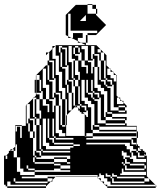

<svg xmlns="http://www.w3.org/2000/svg" viewBox="-28 -924 803 952"><path d="M200 -664H214L200 -650ZM272 -688H280V-680H272ZM456 -664H472V-678L470 -680H456ZM496 -592V-624H488V-662L486 -664H472V-624H488V-592ZM432 -656H440V-648H432ZM344 -616H336V-624H344ZM240 -528H216V-560H232V-536H240ZM432 -496V-528H424V-496ZM496 -528H504V-520H496ZM304 -528H312V-520H304ZM528 -496H504V-504H496V-520H520V-504H528ZM240 -464H248V-456H240ZM432 -464H440V-456H432ZM152 -424H144V-432H152ZM584 -408V-416L576 -424H568V-432L560 -440H552V-408ZM368 -400H376V-392H368ZM496 -368H504V-360H496ZM240 -304V-336H232V-304ZM112 -336H120V-328H112ZM432 -496H408V-528H400V-464H408V-456H424V-440H432V-432H440V-424H456V-312H496V-304H592V-312H496V-328H472V-440H464V-464H440V-472H432ZM432 -304H440V-296H432ZM304 -336H300V-350L304 -354V-368H280V-400H296V-368H304V-400H280V-432H248V-440H240V-456H264V-432H272V-464H248V-536H240V-560H216V-592H232V-560H240V-592H216V-600H208V-624H216V-616H232V-592H240V-624H216V-664H214L232 -682V-696H246L232 -682V-632H248V-552H264V-472H280V-432H296V-400H304V-432H296V-488H280V-568H264V-648H248V-696H246L250 -700H450L470 -680H472V-678L486 -664H488V-662L500 -650V-600L516 -584H520V-580L532 -568H536V-564L548 -552H552V-536H550V-550L548 -552H536V-564L532 -568H520V-580L516 -584H504V-552H520V-536H536V-520H550V-450L560 -440H568V-432L576 -424H584V-416L600 -400V-392H592V-400H560V-392H592V-376H600V-360H528V-368H504V-472H488V-488H472V-504H456V-592H440V-624H456V-592H464V-528H472V-520H488V-504H496V-496H504V-488H520V-376H560V-368H592V-376H560V-392H536V-504H528V-528H504V-536H496V-560H472V-592H488V-560H496V-592H472V-624H440V-632H432V-648H456V-624H464V-656H440V-696H424V-632H432V-624H408V-696H376V-680H392V-624H408V-616H424V-560H432V-592H440V-488H456V-472H472V-456H488V-344H496V-328H592V-312H600V-300H650V-272H656V-240H650V-272H464V-280H432V-296H464V-280H648V-296H464V-304H440V-408H424V-424H408V-440H392V-528H368V-568H360V-624H344V-632H328V-696H312V-616H328V-536H336V-528H344V-496H360V-464H368V-496H360V-528H344V-536H336V-552H360V-528H376V-424H392V-408H408V-392H424V-280H432V-264H648V-248H432V-264H400V-250H392V-358L390 -360H376V-368H368V-376H360V-390L358 -392H344V-394L350 -400L358 -392H360V-390L368 -382V-392H392V-376H400V-368H382L390 -360H392V-358L400 -350V-344H408V-376H400V-400H376V-408H368V-432H344V-464H360V-432H368V-464H344V-496H312V-504H304V-520H328V-496H336V-528H312V-600H304V-624H280V-656H296V-624H304V-656H280V-664H272V-680H296V-656H304V-688H280V-696H264V-664H272V-592H280V-584H296V-504H304V-464H312V-376H326L304 -354ZM240 -240H248V-232H240ZM664 -184V-186L656 -194V-184ZM680 -168H682L680 -170ZM176 -176H184V-168H176ZM696 -152V-154L688 -162V-152ZM104 -136V-144H88V-136ZM592 -144H584V-136H592V-120H600V-136H592ZM144 -144H152V-136H144ZM104 -120H88V-136H104ZM624 -144H616V-152H600V-168H584V-176H576V-152H584V-144H616V-136H632V-120H696V-136H648V-152H624ZM8 -104H0V-120H8ZM40 -120H24V-136H40ZM584 -72V-88H576V-72ZM8 -88H0V-104H8ZM112 -112H120V-104H112ZM40 -88H24V-104H40ZM8 -72H0V-88H8ZM688 -80V-88H600V-104H592V-112H616V-104H688V-88H696V-104H688V-112H616V-120H592V-112H584V-120H576V-112H584V-104H592V-80ZM8 -56H0V-72H8ZM40 -56H24V-72H40ZM576 -64H568V-56H696V-72H576ZM472 -56V-64H464V-56ZM536 -56V-64H528V-56ZM8 -40H0V-56H8ZM8 -40V-24H0V-40ZM48 -48H56V-40H48ZM688 -16V-24H536V-40H528V-48H552V-40H688V-24H712V-38L710 -40H688V-48H552V-56H528V-48H520V-56H504V-64H496V-48H520V-40H528V-16ZM208 -16V-24H48V-40H40V-24H48V-16ZM112 -144V-240H88V-296H104V-240H120V-144H136V-120H144V-112H240V-104H272V-88H320V-104H272V-112H240V-120H144V-136H240V-120H304V-112H320V-120H304V-136H240V-144H152V-152H144V-176H152V-168H168V-152H176V-144H304V-136H320V-152H176V-168H320V-176H184V-184H176V-240H152V-272H168V-240H176V-272H152V-304H120V-312H112V-328H136V-304H144V-336H120V-408H108L136 -436V-440H140L136 -436V-344H144V-336H152V-304H168V-272H176V-304H168V-336H152V-344H144V-360H168V-336H184V-200H200V-184H320V-192H336V-200H216V-216H200V-336H176V-376H168V-432H152V-440H140L150 -450V-464H144V-528H150V-496H168V-472H176V-464H152V-496H150V-464H152V-456H168V-432H184V-400H208V-368H216V-408H200V-432H184V-472H176V-496H152V-528H150V-550L200 -600H208V-528H216V-520H232V-440H240V-432H216V-504H200V-584H184V-488H200V-432H216V-424H232V-368H240V-400H248V-264H264V-248H296V-264H280V-280H264V-400H248V-432H264V-400H272V-304H280V-296H296V-304H280V-336H296V-304H300V-250H392V-248H432V-240H400V-232H624V-216H632V-232H624V-240H650V-208H656V-200H664V-186L666 -184H680V-176H688V-168H696V-154L700 -150V-50L710 -40H712V-38L742 -8H744V-6L750 0H744V-6L742 -8H520V-24H504V-40H488V-56H464V-48H456V-56H240V-72H320V-80H272V-88H240V-80H144V-88H112V-104H104V-88H112V-80H144V-72H240V-48H248L232 -32V-24H224L232 -32V-40H208V-48H240V-56H144V-72H88V-88H72V-144H56V-208H50V-200L48 -198V-176H40V-184H34L48 -198V-304H80V-300H50V-272H72V-240H80V-272H56V-296H72V-272H80V-300H100V-400L104 -404V-408H108L104 -404V-312H112V-272H120V-240H136V-152H144V-144H136V-136H120V-144ZM304 -592H280V-624H296V-600H304ZM344 -600H336V-616H344ZM344 -584H336V-600H344ZM344 -568H336V-584H344ZM368 -656H344V-688H336V-656H344V-648H360V-624H376V-592H400V-560H408V-600H392V-624H376V-664H368V-688H360V-696H344V-688H360V-664H368ZM344 -568V-552H336V-568ZM496 -528H472V-560H488V-536H496ZM552 -520H550V-536H552ZM176 -496V-528H168V-552H152V-528H168V-496ZM432 -464H408V-496H424V-472H432ZM464 -432H440V-440H432V-456H456V-440H464ZM368 -400H344V-432H360V-408H368ZM152 -408H144V-424H152ZM152 -392H144V-408H152ZM328 -376H326L328 -378V-464H312V-496H328V-464H336V-400H344V-394L328 -378ZM152 -376H144V-392H152ZM376 -376V-374L374 -376ZM152 -376V-360H144V-376ZM304 -304H300V-336H280V-368H296V-336H304ZM408 -328H400V-344H408ZM600 -344V-328H592V-336H528V-344H496V-360H528V-344ZM408 -312H400V-328H408ZM408 -296H400V-312H408ZM408 -280V-264H400V-280ZM408 -280H400V-296H408ZM240 -240H216V-272H232V-248H240ZM50 -272H56V-240H50ZM144 -240H136V-272H120V-304H136V-272H144ZM592 -208V-200H600V-184H616V-168H624V-152H632V-168H624V-200H616V-216H400V-208ZM648 -216H624V-208H648V-200H650V-208H648ZM240 -272V-304H216V-336H208V-240H216V-232H232V-216H240V-208H336V-200H368V-208H336V-216H240V-232H336V-240H248V-248H240V-272H216V-304H232V-272ZM176 -176H152V-240H168V-184H176ZM688 -144V-152H664V-168H656V-176H674L666 -184H656V-176H648V-184H632V-200H624V-176H648V-168H656V-144ZM8 -120H0V-136H8ZM40 -136V-144H24V-136ZM40 -104V-112H24V-104ZM112 -112V-120H88V-112ZM112 -144V-120H120V-112H144V-104H88V-112H80V-144H72V-208H80V-144ZM40 -72V-80H24V-72ZM48 -48V-56H24V-48ZM0 0V-8H-8V-152H2L0 -150V-136H8V-152H2L16 -166V-176H24V-184H34L26 -176H40V-144H56V-72H72V-56H144V-48H80V-40H24V-48H16V-166L24 -174V-144H48V-112H40V-120H24V-112H48V-80H40V-88H24V-80H48V-56H56V-48H80V-40H208V-24H224L200 0V-8H24V-24H8V-8H0V-24H8V0H200V8H8V0ZM744 8H504V0H500L492 -8H488V-12L476 -24H472V-28L460 -40H456V-44L452 -48H248L250 -50H450L452 -48H456V-44L460 -40H472V-28L476 -24H488V-12L492 -8H504V0H744ZM454 -856H448V-880H430V-900H406V-904H430V-900H448V-880H454ZM298 -750V-850L348 -900H406V-856H448V-850L498 -800L448 -750H406V-736H398V-750H406V-772H322V-856H310V-744L326 -736H334V-760H382V-736H358V-720L374 -712H398V-700L374 -712H358V-720L326 -736H310V-744ZM370 -820H398V-850L370 -822ZM454 -760V-772H406V-760ZM406 -712V-736H398V-712Z"/></svg>

Font: Rubik Broken Fax
Style: Regular
Weight: 400
Designer: Hubert and Fischer, NaN
Foundry: Hubert and Fischer, NaN
Version: Version 2.201